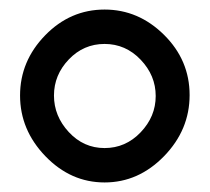

<svg xmlns="http://www.w3.org/2000/svg" viewBox="-20 -788 439 402"><path d="M199 -768Q270 -768 323.5 -715Q377 -662 377 -589Q377 -516 323.5 -461Q270 -406 199 -406Q128 -406 75 -461Q22 -516 22 -588Q22 -660 74.5 -714Q127 -768 199 -768ZM124 -663.5Q93 -631 93 -588Q93 -545 124 -511.5Q155 -478 199 -478Q243 -478 274.5 -511Q306 -544 306 -587Q306 -630 274.5 -663Q243 -696 199 -696Q155 -696 124 -663.5Z"/></svg>

Font: Terminal Dosis
Style: Bold
Weight: 700
Designer: EdgarTolentino, PabloImpallari, IginoMarini
Foundry: EdgarTolentino, PabloImpallari, IginoMarini
Version: Version 1.006